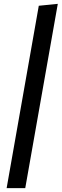

<svg xmlns="http://www.w3.org/2000/svg" viewBox="-20 -780 321 1000"><path d="M281 -760 111.5 200H14.5L182 -750Z"/></svg>

Font: B612
Style: Italic
Weight: 400
Italic angle: -10°
Designer: Nicolas Chauveau, Thomas Paillot, Jonathan Favre-Lamarine, Jean-Luc Vinot
Foundry: AIRBUS
Version: Version 1.008